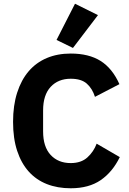

<svg xmlns="http://www.w3.org/2000/svg" viewBox="-20 -997 691 1029"><path d="M50 0ZM359 12Q288 12 231 -10.5Q174 -33 134 -77.5Q94 -122 72 -188.5Q50 -255 50 -344Q50 -432 72 -500.5Q94 -569 134 -615.5Q174 -662 231 -686Q288 -710 359 -710Q456 -710 519 -670.5Q582 -631 620 -546L489 -478Q475 -522 445.5 -548.5Q416 -575 359 -575Q292 -575 251.5 -531.5Q211 -488 211 -405V-293Q211 -210 251.5 -166.5Q292 -123 359 -123Q415 -123 448.5 -153.5Q482 -184 498 -227L622 -155Q583 -75 519.5 -31.5Q456 12 359 12ZM371 -740 283 -783 382 -977 505 -916Z"/></svg>

Font: Aneliza ExtraBold
Style: Regular
Weight: 800
Designer: Mike Abbink, Paul van der Laan, Pieter van Rosmalen
Foundry: Bold Monday
Version: Version 3.001;September 8, 2019;FontCreator 11.5.0.2425 64-b